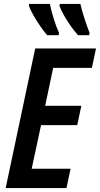

<svg xmlns="http://www.w3.org/2000/svg" viewBox="-20 -962 511 982"><path d="M9 0 160 -714H471L450 -615H252L211 -421H396L375 -322H190L142 -99H341L320 0ZM379 -782Q360 -803 341 -830Q322 -857 307 -884Q292 -911 284 -932L286 -942H391Q407 -875 438 -794L436 -782ZM221 -782Q204 -802 185 -829.5Q166 -857 150.5 -884.5Q135 -912 128 -932L129 -942H235Q242 -908 254.5 -867Q267 -826 282 -794L280 -782Z"/></svg>

Font: Noto Sans Condensed SemiBold
Style: Italic
Weight: 600
Width: 3
Italic angle: -12°
Designer: Monotype Design Team
Foundry: Monotype Imaging Inc.
Version: Version 2.013; ttfautohint (v1.8.4.7-5d5b)